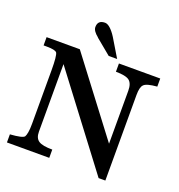

<svg xmlns="http://www.w3.org/2000/svg" viewBox="-146 -936 999 1070"><g transform="rotate(20 354.0 -401.0)"><path d="M285 -723H286Q252 -750 252 -773Q252 -814 295 -814Q310 -814 327.5 -798Q345 -782 362 -755L427 -647H377ZM156 -518V-117Q156 -79 179 -64Q202 -49 260 -49V0H9V-48Q82 -53 93 -67Q98 -75 101.5 -94Q105 -113 105 -146V-463Q105 -548 95 -565Q85 -578 35 -578H16V-627H213L546 -188V-502Q546 -545 525 -561.5Q504 -578 445 -578V-627H690V-579Q627 -574 612 -557Q597 -542 597 -496V12H557Z"/></g></svg>

Font: New Athena Unicode
Style: Bold
Weight: 700
Designer: J. Rusten 1997; rev. by R. Hancock 2001, 2002, rev. by D. Mastronarde 2002-2021
Foundry: Society for Classical Studies (formerly American Philological Association)
Version: Version 5.008